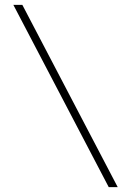

<svg xmlns="http://www.w3.org/2000/svg" viewBox="-20 -710 540 791"><path d="M72 -690H35L428 61H465Z"/></svg>

Font: Exo 2 Extra Light
Style: Regular
Weight: 250
Designer: Natanael Gama
Version: Version 1.001;PS 001.001;hotconv 1.0.88;makeotf.lib2.5.64775